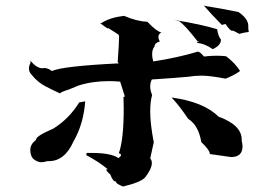

<svg xmlns="http://www.w3.org/2000/svg" viewBox="-20 -714 967 703"><path d="M430 -31Q405 -42 405 -47L406 -49H405Q393 -49 384 -75Q369 -88 369 -93Q369 -94 372 -94H375Q343 -121 296 -146L297 -154H317Q387 -154 414 -135Q423 -142 423 -146Q423 -151 415 -153Q433 -201 433 -318L432 -362Q432 -359 433 -359Q435 -359 437 -361L420 -415Q399 -417 379 -417Q319 -417 268 -401L234 -387Q200 -376 200 -372Q173 -384 145.5 -398.5Q118 -413 97 -439Q86 -450 86 -463Q86 -473 92 -485L91 -492Q114 -465 134 -464L141 -465Q156 -465 170 -454Q210 -472 415 -482L411 -487Q416 -559 416 -579Q416 -585 414 -587Q412 -589 375 -612L376 -610H375Q372 -610 347 -629L352 -630Q383 -650 434 -656Q481 -636 520 -634Q553 -599 571 -595Q560 -590 560 -579Q560 -572 565 -562Q546 -557 546 -544Q537 -533 537 -516Q537 -504 541 -489Q631 -503 701 -524L704 -525Q712 -525 727 -507Q750 -510 772 -510Q791 -510 808 -508Q843 -481 859 -454Q837 -438 806 -426Q749 -437 718 -437Q693 -437 670 -433Q628 -429 536 -423Q530 -411 530 -398Q530 -383 537 -366Q530 -342 530 -307Q530 -260 543 -193Q533 -150 530 -134Q536 -127 536 -117Q536 -96 511 -64Q494 -46 430 -31ZM131 -120Q119 -120 105.5 -129.5Q92 -139 91 -162V-166Q91 -186 112 -202V-203Q112 -216 175 -243Q233 -279 270 -339L292 -343Q286 -260 249 -196Q217 -124 159 -124H153Q141 -120 131 -120ZM826 -139 748 -150V-152Q748 -164 717 -194Q707 -255 669 -279Q633 -332 608 -357Q726 -341 780 -287Q865 -256 865 -203V-199Q868 -187 868 -178Q868 -139 826 -139ZM759 -534Q729 -555 700 -557Q709 -563 709 -564L704 -562Q659 -620 637 -636L618 -641Q721 -624 775 -607Q779 -581 789 -569Q789 -558 781.5 -549.5Q774 -541 759 -534ZM856 -590Q835 -602 831 -602V-601Q822 -601 806 -626Q794 -624 793 -622Q750 -666 726 -694L732 -692Q812 -679 853 -670Q886 -648 889 -623V-615Q889 -604 891 -597Q873 -595 856 -590Z"/></svg>

Font: Xiangcui Kesong Xiangcui Kesong
Style: Regular
Weight: 400
Version: Version 1.501;March 28, 2024;FontCreator 14.0.0.2814 64-bit